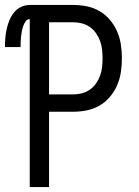

<svg xmlns="http://www.w3.org/2000/svg" viewBox="-40 -755 560 775"><path d="M80 0V-678Q69 -678 63 -668.5Q57 -659 53.5 -649Q50 -639 48 -628.5Q46 -618 45 -607.5Q44 -597 43.5 -586.5Q43 -576 43 -565H-20Q-20 -583 -18.5 -601.5Q-17 -620 -13 -638Q-9 -656 -2 -673Q5 -690 16.5 -704.5Q28 -719 45 -727Q62 -735 80 -735H256Q283 -735 310.5 -729.5Q338 -724 362 -710Q386 -696 404 -674.5Q422 -653 433 -627.5Q444 -602 448 -574.5Q452 -547 452 -520Q452 -492 448 -464.5Q444 -437 433 -411.5Q422 -386 404 -364.5Q386 -343 362 -329Q338 -315 310.5 -309.5Q283 -304 256 -304H158V0ZM256 -374Q274 -374 291 -378.5Q308 -383 322.5 -393Q337 -403 347.5 -418Q358 -433 364 -449.5Q370 -466 372 -484Q374 -502 374 -520Q374 -537 372 -555Q370 -573 364 -589.5Q358 -606 347.5 -621Q337 -636 322.5 -646Q308 -656 291 -660.5Q274 -665 256 -665H158V-374Z"/></svg>

Font: Iosevka MaddieWtf
Style: Regular
Weight: 400
Monospace: yes
Designer: Belleve Invis
Foundry: Belleve Invis
Version: Version 31.3.0; ttfautohint (v1.8.3)